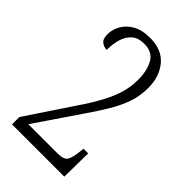

<svg xmlns="http://www.w3.org/2000/svg" viewBox="-221 -800 875 875"><g transform="rotate(45 217.0 -362.0)"><path d="M37 -47 185 -269Q226 -329 251 -376Q276 -423 288 -464.5Q300 -506 300 -550Q300 -608 278.5 -647Q257 -686 204 -686Q165 -686 143 -666.5Q121 -647 111.5 -615Q102 -583 102 -545Q84 -545 69 -556.5Q54 -568 54 -598Q54 -628 70 -657Q86 -686 119 -705Q152 -724 204 -724Q279 -724 319 -677Q359 -630 359 -556Q359 -504 343 -458.5Q327 -413 299.5 -367Q272 -321 236 -269L89 -53H278Q318 -53 328.5 -71Q339 -89 343 -126L346 -152H376L374 0H37Z"/></g></svg>

Font: Noto Serif Sinhala ExtraCondensed Light
Style: Regular
Weight: 300
Width: 2
Designer: Jelle Bosma - Monotype Design Team
Foundry: Monotype Imaging Inc.
Version: Version 2.007; ttfautohint (v1.8.4.7-5d5b)